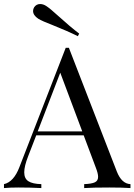

<svg xmlns="http://www.w3.org/2000/svg" viewBox="-27 -956 683 976"><path d="M0 0ZM269 -875Q331.1 -818.8 375.5 -785.2L368.7 -772Q316.9 -797.9 238.8 -829.1Q189.5 -847.7 167.5 -860.8Q141.1 -878.4 141.1 -900.4Q141.1 -909.7 146.5 -918.9Q157.7 -935.5 177.2 -935.5Q192.4 -935.5 207.5 -925.8Q227.5 -913.1 269 -875ZM636.2 -20V0Q595.2 -2.9 528.8 -2.9Q443.4 -2.9 400.9 0V-20Q439 -21.5 455.3 -29.3Q471.7 -37.1 471.7 -57.1Q471.7 -74.2 460 -104L398.4 -268.1H157.2L116.2 -162.1Q96.2 -111.3 96.2 -80.1Q96.2 -48.3 117.4 -34.7Q138.7 -21 183.1 -20V0Q126 -2.9 67.9 -2.9Q22.9 -2.9 -6.8 0V-20Q43 -31.2 71.8 -106.9L307.1 -712.9H323.2L566.9 -84Q591.3 -22 636.2 -20ZM279.3 -586.4 164.6 -288.1H391.1Z"/></svg>

Font: TypoPRO Playfair Display SC
Style: Regular
Weight: 400
Designer: Claus Eggers Sørensen
Foundry: Claus Eggers Sørensen
Version: Version 1.004;PS 001.004;hotconv 1.0.70;makeotf.lib2.5.58329